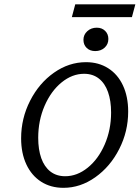

<svg xmlns="http://www.w3.org/2000/svg" viewBox="-20 -876 661 907"><path d="M79.8 -222.6Q79.8 -316.9 122.2 -400Q164.5 -483.1 235.1 -532.7Q305.6 -582.3 386.3 -582.3Q446 -582.3 491.1 -553.6Q536.3 -525 560.9 -472.2Q585.5 -419.4 585.5 -349.2Q585.5 -254.8 543.1 -171.8Q500.8 -88.7 430.2 -38.7Q359.7 11.3 279.8 11.3Q219.4 11.3 174.2 -17.7Q129 -46.8 104.4 -99.6Q79.8 -152.4 79.8 -222.6ZM504.8 -344.4Q504.8 -400 490.3 -441.1Q475.8 -482.3 447.2 -504.8Q418.5 -527.4 377.4 -527.4Q321 -527.4 271 -486.7Q221 -446 190.7 -376.2Q160.5 -306.5 160.5 -225Q160.5 -169.4 175 -128.6Q189.5 -87.9 218.1 -65.7Q246.8 -43.5 287.9 -43.5Q344.4 -43.5 394.4 -83.9Q444.4 -124.2 474.6 -193.5Q504.8 -262.9 504.8 -344.4ZM374.2 -687.9Q374.2 -712.1 392.3 -728.6Q410.5 -745.2 437.1 -745.2Q461.3 -745.2 476.6 -730.2Q491.9 -715.3 491.9 -691.9Q491.9 -666.9 474.2 -650.8Q456.5 -634.7 429.8 -634.7Q404.8 -634.7 389.5 -649.6Q374.2 -664.5 374.2 -687.9ZM335.5 -855.6H619.4L603.2 -795.2H319.4Z"/></svg>

Font: Playfair Micro SmCond SmLight
Style: Italic
Weight: 360
Width: 4
Italic angle: -15.6°
Designer: Claus Eggers Sørensen
Foundry: Claus Eggers Sørensen
Version: Version 2.203;Glyphs 3.3 (3326)